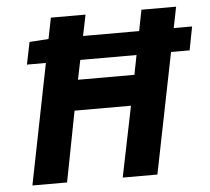

<svg xmlns="http://www.w3.org/2000/svg" viewBox="-49 -704 827 756"><g transform="rotate(-5 365.0 -326.0)"><path d="M69 -476 87 -564 163 -569H730L712 -476ZM49 0 179 -652H316L264 -399H487L537 -652H674L543 0H406L463 -279H240L186 0Z"/></g></svg>

Font: Source Sans 3
Style: Bold Italic
Weight: 700
Italic angle: -11°
Designer: Paul D. Hunt
Foundry: Adobe
Version: Version 3.052;hotconv 1.1.0;makeotfexe 2.6.0